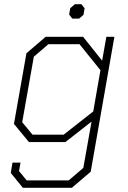

<svg xmlns="http://www.w3.org/2000/svg" viewBox="-20 -672 603 908"><path d="M521 -498 409 140 320 216H88L31 146L39 97H77L70 137L106 181H305L374 122L413 -97L289 0H117L46 -86L105 -420L196 -498H373L463 -385L483 -498ZM455 -340 356 -463H209L140 -404L85 -94L134 -35H281L421 -145ZM307 -603 312 -633 334 -652H365L380 -633L375 -602L354 -584H322Z"/></svg>

Font: Chakra Petch ExtraLight
Style: Italic
Weight: 275
Italic angle: -10°
Designer: Katatrad Aksorn Co.,Ltd.
Foundry: Cadson Demak Co.,Ltd.
Version: Version 1.000; ttfautohint (v1.6)